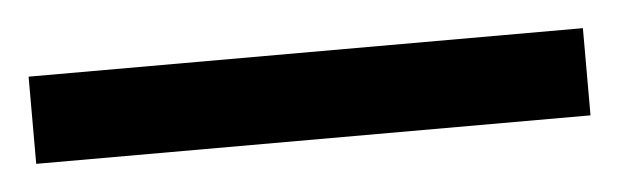

<svg xmlns="http://www.w3.org/2000/svg" viewBox="-26 50 474 147"><g transform="rotate(-5 211.0 123.5)"><path d="M424 157H-2V90H424Z"/></g></svg>

Font: Noto Sans Javanese SemiBold
Style: Regular
Weight: 600
Version: Version 2.004